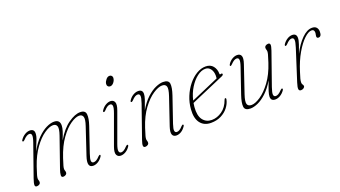

<svg xmlns="http://www.w3.org/2000/svg" viewBox="-56 -1110 2804 1585"><g transform="rotate(-20 1346.0 -318.0)"><path d="M287.5 -60.5 378.5 -321.5Q398 -378 390 -399.5Q382 -421 356 -421Q324 -421 279 -390.2Q234 -359.5 189.5 -298.5Q145 -237.5 114 -146.5Q97 -96 92.2 -78Q87.5 -60 87.5 -50.5Q87.5 -41.5 90.2 -34.5Q93 -27.5 93 -19Q93 -6.5 83.2 0.5Q73.5 7.5 60 7.5Q44 7.5 43.8 -8.8Q43.5 -25 57 -64L155 -342.5Q170 -385.5 167.2 -402.8Q164.5 -420 147.5 -420Q137 -420 123.8 -412.5Q110.5 -405 93.5 -386.5Q83.5 -376.5 77.5 -379.5Q71 -383.5 77.5 -393.5Q93.5 -417.5 116.2 -431.5Q139 -445.5 160.5 -445.5Q199.5 -445.5 199.5 -408Q199.5 -383.5 186.5 -351.5Q173.5 -319.5 151.5 -264Q187 -328.5 227 -368.5Q267 -408.5 305 -427Q343 -445.5 373.5 -445.5Q426 -445.5 424 -393Q423.5 -373 415 -346.2Q406.5 -319.5 389 -275.5Q439.5 -363 499 -404.2Q558.5 -445.5 603 -445.5Q649 -445.5 652.5 -409.2Q656 -373 636.5 -315L562.5 -97Q547 -52.5 549.8 -35.5Q552.5 -18.5 569 -18.5Q579.5 -18.5 592.2 -25.2Q605 -32 622.5 -51Q633 -61 638 -58.5Q644 -55 638 -44.5Q623 -21 600.8 -6.8Q578.5 7.5 556 7.5Q498 7.5 530 -87.5L608 -321Q627 -377 619.2 -399Q611.5 -421 585.5 -421Q554.5 -421 509.8 -390.5Q465 -360 419.8 -297.2Q374.5 -234.5 342.5 -137.5Q328 -93 323.5 -76.5Q319 -60 319 -51Q319 -41 322 -34Q325 -27 325 -18Q325 -6.5 315 0.8Q305 8 292 8Q275.5 8 276 -10.5Q276.5 -29 287.5 -60.5Z M911.5 -561Q898 -561 890.8 -570.5Q883.5 -580 886 -594Q889 -611 903 -627.8Q917 -644.5 933 -644.5Q946.5 -644.5 953.8 -635Q961 -625.5 958 -611Q955.5 -593.5 941.8 -577.2Q928 -561 911.5 -561ZM802.5 -93Q787.5 -51.5 791 -34.5Q794.5 -17.5 811 -17.5Q821 -17.5 833.8 -24.8Q846.5 -32 863.5 -50.5Q874.5 -61.5 880 -58.5Q887 -54.5 880 -43.5Q864.5 -19.5 842.2 -6.2Q820 7 798 7Q773 7 762.8 -14.2Q752.5 -35.5 770 -84L863.5 -341Q879.5 -384.5 876.8 -402.5Q874 -420.5 856.5 -420.5Q846 -420.5 833.2 -413Q820.5 -405.5 804 -387Q793.5 -376.5 787.5 -379.5Q781 -383.5 788 -394.5Q803.5 -418.5 826 -432Q848.5 -445.5 869.5 -445.5Q895 -445.5 905 -423.8Q915 -402 897 -352.5Z M1029.5 -379.5Q1022.5 -383 1030 -394.5Q1046 -419 1068.5 -432.2Q1091 -445.5 1113 -445.5Q1151.5 -445.5 1151.5 -408Q1151.5 -390.5 1142.2 -361.5Q1133 -332.5 1112 -278Q1148 -339 1188 -375.8Q1228 -412.5 1265.5 -429Q1303 -445.5 1331.5 -445.5Q1381 -445.5 1385 -411.2Q1389 -377 1367.5 -313.5L1292 -92.5Q1278 -51 1281.2 -34.8Q1284.5 -18.5 1300 -18.5Q1310.5 -18.5 1322.8 -25.2Q1335 -32 1352 -51Q1362.5 -61.5 1367.5 -58.5Q1374 -54.5 1368 -44.5Q1351 -18.5 1329.8 -5.5Q1308.5 7.5 1287 7.5Q1260 7.5 1251.8 -13.8Q1243.5 -35 1259 -82L1339 -318Q1359 -377.5 1351.2 -399.2Q1343.5 -421 1314 -421Q1281.5 -421 1234.5 -390Q1187.5 -359 1141.2 -296.8Q1095 -234.5 1064.5 -141.5Q1048 -91.5 1044 -75.2Q1040 -59 1040 -51Q1040 -42 1042.8 -34.8Q1045.5 -27.5 1045.5 -18Q1045.5 -7 1035.5 0.2Q1025.5 7.5 1012.5 7.5Q998 7.5 996 -6.5Q994 -20.5 1006.5 -56L1106 -340Q1121.5 -385.5 1118.8 -402.8Q1116 -420 1099.5 -420Q1088.5 -420 1075.8 -412.8Q1063 -405.5 1046.5 -387.5Q1035.5 -376.5 1029.5 -379.5Z M1775 -129.5Q1767.5 -94.5 1743.2 -63.2Q1719 -32 1680.2 -12.2Q1641.5 7.5 1591 7.5Q1530 7.5 1498 -34.5Q1466 -76.5 1472 -153Q1476 -211 1497.5 -263.5Q1519 -316 1552.2 -357.2Q1585.5 -398.5 1625.2 -422.2Q1665 -446 1706 -446Q1748 -446 1770.5 -418Q1793 -390 1793 -350.5Q1793 -340.5 1804.5 -344.5Q1816.5 -348.5 1817.5 -338.5Q1819 -330.5 1804 -323.5Q1780 -313 1738.8 -295.2Q1697.5 -277.5 1651.8 -257.8Q1606 -238 1567.2 -221.5Q1528.5 -205 1510 -196.5Q1507 -180 1505.5 -163Q1499 -87.5 1527.5 -50.2Q1556 -13 1605.5 -13Q1651.5 -13 1694.8 -42.8Q1738 -72.5 1760 -134Q1763.5 -144 1769.5 -144Q1778 -144 1775 -129.5ZM1696.5 -428.5Q1661.5 -428.5 1624.8 -400.5Q1588 -372.5 1558 -324.5Q1528 -276.5 1514 -216Q1532.5 -224 1563.2 -237.2Q1594 -250.5 1629.8 -266Q1665.5 -281.5 1699.5 -296.2Q1733.5 -311 1758.5 -322Q1760 -330 1760 -345Q1760 -381.5 1742.8 -405Q1725.5 -428.5 1696.5 -428.5Z M2238.5 -58.5Q2245 -54.5 2238.5 -43.5Q2223 -20 2200.2 -6.2Q2177.5 7.5 2155.5 7.5Q2117 7.5 2117 -30Q2117 -47.5 2126.2 -76.8Q2135.5 -106 2156.5 -160Q2120 -99 2080.5 -62.2Q2041 -25.5 2003.8 -9Q1966.5 7.5 1938 7.5Q1888.5 7.5 1884.5 -26.8Q1880.5 -61 1902 -124.5L1977.5 -345.5Q1991.5 -387 1988.5 -403.5Q1985.5 -420 1969.5 -420Q1958.5 -420 1946 -413Q1933.5 -406 1916.5 -388Q1905.5 -376.5 1900 -379.5Q1894 -383 1900.5 -394.5Q1915 -418 1937.8 -431.8Q1960.5 -445.5 1982.5 -445.5Q2009.5 -445.5 2018 -424.2Q2026.5 -403 2010.5 -356.5L1930.5 -120Q1910.5 -60.5 1918.2 -38.8Q1926 -17 1955.5 -17Q1988 -17 2034.8 -48.2Q2081.5 -79.5 2127.5 -141.5Q2173.5 -203.5 2204 -296.5Q2220.5 -346.5 2224.5 -362.8Q2228.5 -379 2228.5 -387Q2228.5 -396 2225.8 -403.2Q2223 -410.5 2223 -420Q2223 -431.5 2233 -438.5Q2243 -445.5 2256 -445.5Q2270.5 -445.5 2272.5 -431.8Q2274.5 -418 2262 -382L2162.5 -98.5Q2146.5 -52.5 2149.2 -35.2Q2152 -18 2169 -18Q2179.5 -18 2192 -25Q2204.5 -32 2222.5 -51Q2233.5 -61.5 2238.5 -58.5Z M2384 -379.5Q2377.5 -383 2383.5 -393.5Q2399 -417 2421.5 -431.2Q2444 -445.5 2466 -445.5Q2504 -445.5 2504 -407.5Q2504 -386 2492.8 -353.8Q2481.5 -321.5 2466.5 -279.5Q2503.5 -353.5 2549.8 -399.5Q2596 -445.5 2640 -445.5Q2666 -445.5 2678.8 -431.2Q2691.5 -417 2691.5 -393Q2691.5 -350.5 2664.5 -350.5Q2649 -350.5 2649 -367Q2649 -375 2651.2 -382.2Q2653.5 -389.5 2653.5 -399.5Q2653.5 -426.5 2630 -426.5Q2602 -426.5 2564.5 -391.2Q2527 -356 2489.2 -291.2Q2451.5 -226.5 2423.5 -137Q2412 -101.5 2407.2 -83.2Q2402.5 -65 2402.5 -51.5Q2402.5 -38.5 2408.5 -31.5Q2414.5 -24.5 2414.5 -16Q2414.5 -6.5 2404.2 0.8Q2394 8 2380.5 8Q2364 8 2361.5 -7.5Q2359 -23 2372 -63.5L2459.5 -336.5Q2474.5 -383 2472.2 -401.5Q2470 -420 2452.5 -420Q2442.5 -420 2430 -412.8Q2417.5 -405.5 2400 -386.5Q2389 -376.5 2384 -379.5Z"/></g></svg>

Font: Fraunces 72pt Soft Thin
Style: Italic
Weight: 100
Italic angle: -16°
Version: Version 1.000;[0bf87f6ff]